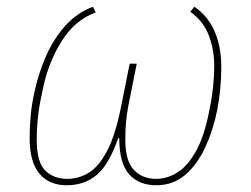

<svg xmlns="http://www.w3.org/2000/svg" viewBox="-20 -538 745 570"><path d="M386 -349 361 -224Q356 -197 354 -174Q352 -151 352 -124Q352 -60 377.5 -33.5Q403 -7 443 -7Q477 -7 507.5 -26.5Q538 -46 562.5 -90.5Q587 -135 601 -208L607 -239Q610 -256 613 -285Q616 -314 616 -341Q616 -392 599.5 -434Q583 -476 545 -503L557 -518Q598 -490 617.5 -444Q637 -398 637 -339Q637 -308 634 -276Q631 -244 625 -212Q613 -152 589.5 -101Q566 -50 530 -19Q494 12 444 12Q392 12 363 -21Q334 -54 334 -128H331Q304 -50 267.5 -19Q231 12 178 12Q126 12 97 -22.5Q68 -57 68 -128Q68 -160 71 -193.5Q74 -227 81 -259Q93 -317 115.5 -369Q138 -421 173 -460.5Q208 -500 256 -518L264 -501Q203 -479 163.5 -416.5Q124 -354 108 -277L99 -234Q94 -207 91.5 -179Q89 -151 89 -124Q89 -57 114 -32Q139 -7 180 -7Q214 -7 244 -25.5Q274 -44 298.5 -91Q323 -138 340 -224L365 -349Z"/></svg>

Font: IBM Plex Sans Thin
Style: Italic
Weight: 250
Italic angle: -11.31°
Designer: Mike Abbink, Paul van der Laan, Pieter van Rosmalen
Foundry: Bold Monday
Version: Version 3.201